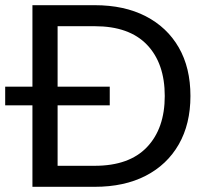

<svg xmlns="http://www.w3.org/2000/svg" viewBox="-41 -720 802 740"><path d="M84 0V-700H324Q438 -700 520.5 -657.5Q603 -615 648 -537Q693 -459 693 -350Q693 -242 648 -163.5Q603 -85 520.5 -42.5Q438 0 324 0ZM181 -81H324Q457 -81 525.5 -153Q594 -225 594 -350Q594 -476 525.5 -547.5Q457 -619 324 -619H181ZM-21 -314V-386H382V-314Z"/></svg>

Font: Envelope Sans Variable
Style: Regular
Weight: 500
Designer: Andreas Rasmussen / Norman Anderson
Foundry: mail.de GmbH
Version: Version 1.150